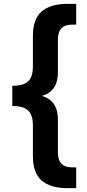

<svg xmlns="http://www.w3.org/2000/svg" viewBox="-20 -810 452 998"><path d="M332 168Q242 168 196.5 128.5Q151 89 151 2V-158Q151 -212 126.5 -235.5Q102 -259 44 -259V-364Q102 -364 126.5 -387.5Q151 -411 151 -465V-624Q151 -711 196.5 -750.5Q242 -790 332 -790H376V-682H355Q281 -682 281 -606V-434Q281 -336 199 -312V-311Q281 -287 281 -189V-16Q281 60 355 60H376V168Z"/></svg>

Font: CBA Beacon Sans Extra Bold
Style: Regular
Weight: 800
Designer: Wei Huang
Foundry: Wei Huang
Version: Version 1.002